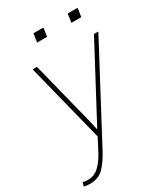

<svg xmlns="http://www.w3.org/2000/svg" viewBox="-245 -804 968 1114"><g transform="rotate(-30 239.5 -247.5)"><path d="M17.6 187.5Q60.5 187.5 90.8 160.2Q121.1 132.8 148.4 83L192.9 -2.9L61 -528.3H89.8L198.7 -95.7L210.4 -43H213.4L471.7 -528.3H501L173.8 87.9Q143.6 143.6 109.9 178.7Q76.2 213.9 13.7 213.4Q-7.8 213.4 -22.5 208L-14.2 183.1Q2 187.5 17.6 187.5ZM228 -649.9H161.1L169.4 -707.5H236.3ZM457 -649.9H390.6L398.9 -707.5H465.3Z"/></g></svg>

Font: Roboto-ThinItalic
Style: Italic
Weight: 250
Italic angle: -12°
Designer: Google
Version: Version 1.100141; 2013; ttfautohint (v0.94.14-c901) -l 8 -r 